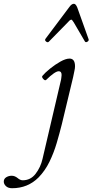

<svg xmlns="http://www.w3.org/2000/svg" viewBox="-167 -726 489 1016"><path d="M-103 270Q-124 270 -135.5 259Q-147 248 -147 235Q-147 220 -134 212Q-121 204 -105 204Q-89 204 -74 216Q-60 228 -47 228Q-5 228 21.5 193.5Q48 159 58 115L156 -304Q156 -307 157.5 -314.5Q159 -322 159 -329Q159 -349 144 -349Q124 -349 77 -303Q71 -298 62 -308Q53 -318 57 -324Q71 -341 97.5 -362.5Q124 -384 152.5 -400Q181 -416 201 -416Q230 -416 230 -375Q230 -365 227 -352Q224 -339 220 -318L160 -68Q148 -20 133 31Q118 82 95 129.5Q72 177 37 213Q-20 270 -103 270ZM92 -506Q86 -499 77 -506Q68 -513 74 -521L200 -689Q212 -706 224 -706Q234 -706 242 -686L302 -518Q304 -510 295 -505Q286 -500 282 -507L223 -608Q214 -622 211 -622Q204 -622 194 -610Z"/></svg>

Font: Junicode SmExp
Style: Italic
Weight: 400
Width: 6
Italic angle: -11°
Designer: Peter S. Baker
Version: Version 2.205; ttfautohint (v1.8.4)